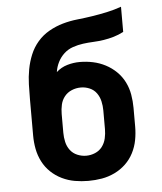

<svg xmlns="http://www.w3.org/2000/svg" viewBox="-53 -781 706 836"><g transform="rotate(-5 300.0 -363.5)"><path d="M300 8Q270 8 241 3Q212 -2 185 -15Q158 -28 136.5 -48.5Q115 -69 101.5 -95.5Q88 -122 82.5 -151Q77 -180 77 -210V-292Q77 -299 77 -306Q77 -313 77 -320V-339Q77 -346 77 -353Q77 -360 77 -367Q77 -400 78 -433Q79 -466 85 -498.5Q91 -531 103.5 -561.5Q116 -592 137.5 -617Q159 -642 188 -658.5Q217 -675 248.5 -684Q280 -693 313 -696.5Q346 -700 378.5 -705Q411 -710 443.5 -717Q476 -724 507 -735V-625Q486 -614 464 -607.5Q442 -601 419.5 -597.5Q397 -594 374 -593Q351 -592 328.5 -589Q306 -586 284 -578.5Q262 -571 245 -555.5Q228 -540 217.5 -519Q207 -498 204 -476Q225 -495 252 -503Q279 -511 307 -511Q336 -511 364.5 -505Q393 -499 419 -485.5Q445 -472 466 -451.5Q487 -431 500 -405Q513 -379 518 -350Q523 -321 523 -292V-210Q523 -180 517.5 -151Q512 -122 498.5 -95.5Q485 -69 463.5 -48.5Q442 -28 415 -15Q388 -2 359 3Q330 8 300 8ZM300 -102Q320 -102 339 -110Q358 -118 370 -134Q382 -150 386.5 -170Q391 -190 391 -210V-292Q391 -312 386.5 -332Q382 -352 370.5 -368Q359 -384 340.5 -392Q322 -400 302 -400Q281 -400 262 -392Q243 -384 230.5 -368.5Q218 -353 213.5 -333Q209 -313 209 -292V-210Q209 -190 213.5 -170Q218 -150 230 -134Q242 -118 261 -110Q280 -102 300 -102Z"/></g></svg>

Font: Iosevka Slab XBdEx
Style: Regular
Weight: 800
Width: 7
Monospace: yes
Designer: Belleve Invis
Foundry: Belleve Invis
Version: Version 11.1.0; ttfautohint (v1.8.3)